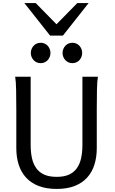

<svg xmlns="http://www.w3.org/2000/svg" viewBox="-20 -1209 743 1241"><path d="M612.8 -712.9Q607.9 -683.6 606.7 -630.1Q605.5 -576.7 605.5 -500.5V-251.5Q605.5 -191.9 589.8 -143.3Q574.2 -94.7 542.2 -60.1Q510.3 -25.4 461.4 -6.6Q412.6 12.2 346.7 12.2Q279.8 12.2 230.7 -6.6Q181.6 -25.4 149.4 -60.1Q117.2 -94.7 101.3 -143.3Q85.4 -191.9 85.4 -251.5V-500.5Q85.4 -572.8 84.2 -628.2Q83 -683.6 78.1 -712.9H178.2V-273.4Q178.2 -225.6 186.5 -187.3Q194.8 -148.9 214.4 -121.8Q233.9 -94.7 266.1 -80.3Q298.3 -65.9 346.7 -65.9Q394 -65.9 425.8 -80.3Q457.5 -94.7 476.8 -121.8Q496.1 -148.9 504.4 -187.3Q512.7 -225.6 512.7 -273.4V-712.9ZM179.2 -866.7Q179.2 -880.4 184.1 -892.3Q189 -904.3 197.5 -913.3Q206.1 -922.4 217.5 -927.5Q229 -932.6 242.7 -932.6Q256.3 -932.6 268.1 -927.5Q279.8 -922.4 288.1 -913.3Q296.4 -904.3 301.3 -892.3Q306.2 -880.4 306.2 -866.7Q306.2 -853 301.3 -841.1Q296.4 -829.1 288.1 -820.1Q279.8 -811 268.1 -805.9Q256.3 -800.8 242.7 -800.8Q229 -800.8 217.5 -805.9Q206.1 -811 197.5 -820.1Q189 -829.1 184.1 -841.1Q179.2 -853 179.2 -866.7ZM384.3 -866.7Q384.3 -880.4 389.2 -892.3Q394 -904.3 402.6 -913.3Q411.1 -922.4 422.6 -927.5Q434.1 -932.6 447.8 -932.6Q461.4 -932.6 473.1 -927.5Q484.9 -922.4 493.2 -913.3Q501.5 -904.3 506.3 -892.3Q511.2 -880.4 511.2 -866.7Q511.2 -853 506.3 -841.1Q501.5 -829.1 493.2 -820.1Q484.9 -811 473.1 -805.9Q461.4 -800.8 447.8 -800.8Q434.1 -800.8 422.6 -805.9Q411.1 -811 402.6 -820.1Q394 -829.1 389.2 -841.1Q384.3 -853 384.3 -866.7ZM210.9 -1189 345.2 -1052.2 479.5 -1189H552.7L386.7 -979H303.7L137.7 -1189Z"/></svg>

Font: Andika Phon
Style: Regular
Weight: 400
Designer: Victor Gaultney, Annie Olsen, Julie Remington, Don Collingsworth, Eric Hays, Becca Hirsbrunner
Foundry: SIL International
Version: Version 5.000